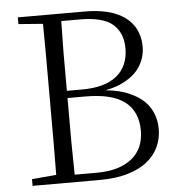

<svg xmlns="http://www.w3.org/2000/svg" viewBox="-52 -774 766 823"><g transform="rotate(-5 331.0 -362.5)"><path d="M55 0V-29L160 -38Q161 -103 161 -167Q161 -251 161 -337V-392Q161 -475 161 -559Q161 -624 160 -688L55 -696V-725H341Q422 -725 474 -703.5Q526 -682 551.5 -643.5Q577 -605 577 -553Q577 -510 554.5 -472Q532 -434 483 -408Q450 -390 402 -381Q465 -375 507 -355Q563 -330 589 -289Q615 -248 615 -196Q615 -157 599.5 -121.5Q584 -86 551.5 -59Q519 -32 467 -16Q415 0 341 0ZM239 -32H333Q430 -32 484 -74.5Q538 -117 538 -196Q538 -277 484 -319.5Q430 -362 313 -362H237Q237 -258 237 -172Q238 -101 239 -32ZM237 -393H302Q402 -393 452.5 -435Q503 -477 503 -553Q503 -619 461 -656Q419 -693 319 -693H239Q238 -626 237 -559Q237 -478 237 -393Z"/></g></svg>

Font: Early Summer Mincho Light
Style: Regular
Weight: 300
Designer: GuiWonder
Version: Version 1.002